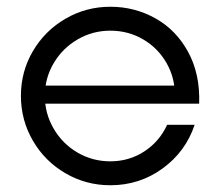

<svg xmlns="http://www.w3.org/2000/svg" viewBox="-20 -541 653 569"><path d="M42 -257Q42 -329 77.5 -389.5Q113 -450 174 -485.5Q235 -521 307 -521Q379.5 -521 441 -486.4Q502.6 -451.8 538 -386.2Q573.4 -320.6 570.2 -233.7H72.9V-287.3H530.3L498.3 -256.3Q499.1 -308.9 473.9 -353.6Q448.6 -398.3 404.4 -424.2Q360.1 -450.1 307 -450.1Q254.5 -450.1 210 -424.2Q165.4 -398.3 139.2 -353.9Q112.9 -309.5 112.9 -257Q112.9 -204.3 139.2 -159.5Q165.4 -114.7 209.8 -88.8Q254.3 -62.9 307 -62.9Q362.5 -62.9 407.4 -92.1Q452.3 -121.2 475.3 -171.1H556.8Q530.1 -91.3 461.8 -41.7Q393.5 8 307 8Q235 8 174 -27.5Q113 -63 77.5 -124Q42 -185 42 -257Z"/></svg>

Font: Lineal Thin
Style: Regular
Weight: 200
Designer: Created by Frank Adebiaye with contributions from Anton Moglia & Ariel Martín Pérez
Created by Frank ADEBIAYE with FontF
Foundry: Velvetyne Type Foundry
Version: Version 2.000;Glyphs 3.2 (3227)